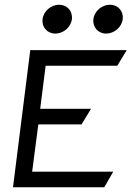

<svg xmlns="http://www.w3.org/2000/svg" viewBox="-20 -792 556 812"><path d="M375 -711C371 -677 395 -650 429 -650C463 -650 495 -677 499 -711C503 -745 479 -772 445 -772C411 -772 379 -745 375 -711ZM160 -711C156 -677 180 -650 214 -650C248 -650 280 -677 284 -711C288 -745 264 -772 230 -772C196 -772 164 -745 160 -711ZM150 -332 173 -514H476L516 -580H108L35 0H421L459 -66H116L142 -266H325L365 -332Z"/></svg>

Font: Charger
Style: It
Weight: 400
Designer: Jasper
Foundry: Cannot Into Space Fonts
Version: Version 0.98